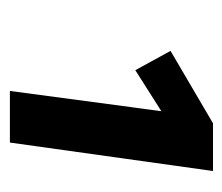

<svg xmlns="http://www.w3.org/2000/svg" viewBox="-52 -730 461 398"><g transform="rotate(90 179.0 -531.5)"><path d="M335 -742 276 -321H169L211 -635L126 -581L86 -654L236 -742Z"/></g></svg>

Font: Fira Sans Condensed
Style: Bold Italic
Weight: 700
Width: 3
Italic angle: -8°
Designer: Carrois Corporate & Edenspiekermann AG
Foundry: Carrois Corporate GbR & Edenspiekermann AG
Version: Version 4.203